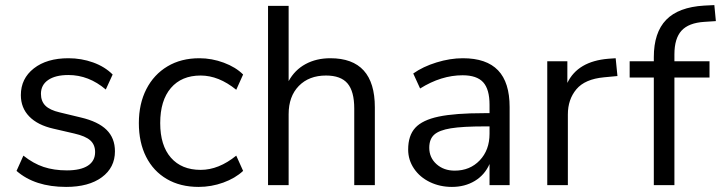

<svg xmlns="http://www.w3.org/2000/svg" viewBox="-20 -728 2835 755"><path d="M45 -56 72 -116Q111 -85 151.5 -71.5Q192 -58 243 -58Q297 -58 325.5 -76.5Q354 -95 354 -130Q354 -159 335 -176Q316 -193 272 -203L190 -222Q128 -236 95 -270Q62 -304 62 -354Q62 -419 113 -459Q164 -499 249 -499Q300 -499 346 -482.5Q392 -466 423 -435L396 -376Q329 -433 249 -433Q198 -433 169.5 -413.5Q141 -394 141 -359Q141 -330 158.5 -312.5Q176 -295 215 -286L298 -266Q366 -250 399 -217.5Q432 -185 432 -133Q432 -69 380.5 -31Q329 7 240 7Q117 7 45 -56Z M526 -244Q526 -320 555.5 -377.5Q585 -435 638.5 -467Q692 -499 764 -499Q813 -499 860 -481.5Q907 -464 936 -435L909 -375Q840 -431 769 -431Q694 -431 652 -382Q610 -333 610 -244Q610 -156 652 -108Q694 -60 769 -60Q840 -60 909 -116L936 -56Q905 -27 858 -10Q811 7 761 7Q689 7 636 -24Q583 -55 554.5 -111.5Q526 -168 526 -244Z M1454 -306V0H1373V-301Q1373 -369 1346.5 -400Q1320 -431 1262 -431Q1195 -431 1155 -390Q1115 -349 1115 -279V0H1034V-705H1115V-409Q1139 -453 1181.5 -476Q1224 -499 1279 -499Q1454 -499 1454 -306Z M1984 -307V0H1905V-83Q1886 -40 1847 -16.5Q1808 7 1757 7Q1710 7 1670.5 -12Q1631 -31 1608 -65Q1585 -99 1585 -140Q1585 -195 1613 -225.5Q1641 -256 1705 -269.5Q1769 -283 1883 -283H1905V-316Q1905 -377 1880 -404.5Q1855 -432 1799 -432Q1715 -432 1632 -380L1605 -439Q1643 -466 1696.5 -482.5Q1750 -499 1800 -499Q1893 -499 1938.5 -451.5Q1984 -404 1984 -307ZM1905 -202V-231H1887Q1799 -231 1753 -223.5Q1707 -216 1687.5 -198.5Q1668 -181 1668 -147Q1668 -108 1696.5 -82.5Q1725 -57 1768 -57Q1828 -57 1866.5 -97.5Q1905 -138 1905 -202Z M2408 -429 2355 -424Q2280 -417 2246.5 -377Q2213 -337 2213 -278V0H2132V-487H2211V-402Q2252 -487 2372 -497L2401 -499Z M2632 -487H2770V-423H2632V0H2551V-423H2456V-487H2551V-503Q2551 -600 2599.5 -650Q2648 -700 2749 -706L2789 -708L2795 -645L2749 -642Q2688 -638 2660 -607.5Q2632 -577 2632 -514Z"/></svg>

Font: wassup Sans
Style: Regular
Weight: 400
Version: Version 2.001